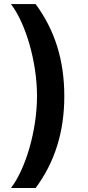

<svg xmlns="http://www.w3.org/2000/svg" viewBox="-20 -768 433 942"><path d="M295.5 -296.5C295.5 -473.7 248.2 -621.4 154.8 -747.9H33.7C105.8 -654.1 161.6 -465.2 161.6 -296.5C161.6 -128.2 105.8 60.7 33.7 154.5H154.8C248.2 28.1 295.5 -119.3 295.5 -296.5Z"/></svg>

Font: RA Gorm Semi Bold
Style: Regular
Weight: 600
Designer: Rasmus Andersson
Foundry: rsms
Version: Version 3.000;hotconv 1.0.109;makeotfexe 2.5.65596